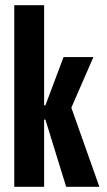

<svg xmlns="http://www.w3.org/2000/svg" viewBox="-20 -720 411 740"><path d="M35 -700V0H150V-259H155L235 0H363L255 -305L340 -500H225L155 -314H150V-700Z"/></svg>

Font: Jakob Semi-Condensed
Style: Regular
Weight: 400
Width: 4
Designer: Alan Madić
Foundry: X Cicéro
Version: Version 1.000;Glyphs 3.1.2 (3151)